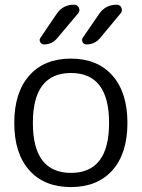

<svg xmlns="http://www.w3.org/2000/svg" viewBox="-20 -799 597 807"><path d="M278.3 -72.3Q438.5 -72.3 438.5 -282.2Q438.5 -492.2 278.3 -492.2Q118.2 -492.2 118.2 -282.2Q118.2 -72.3 278.3 -72.3ZM400.4 -638.7Q377.9 -612.3 343.8 -612.3Q332 -612.3 327.1 -622.1Q322.3 -631.8 328.1 -640.6L396.5 -740.2Q422.9 -779.3 470.7 -779.3Q484.4 -779.3 490.2 -766.6Q496.1 -753.9 487.3 -743.2ZM220.7 -638.7Q199.2 -612.3 165 -612.3Q154.3 -612.3 148.9 -622.1Q143.6 -631.8 150.4 -640.6L217.8 -740.2Q244.1 -779.3 291 -779.3Q305.7 -779.3 311.5 -766.6Q317.4 -753.9 308.6 -743.2ZM452.6 -83.5Q389.6 -12.7 277.8 -12.7Q166 -12.7 103 -83.5Q40 -154.3 40 -282.2Q40 -410.2 103 -481.4Q166 -552.7 277.8 -552.7Q389.6 -552.7 452.6 -481.4Q515.6 -410.2 515.6 -282.2Q515.6 -154.3 452.6 -83.5Z"/></svg>

Font: Gen Jyuu Gothic P Normal
Style: Regular
Weight: 300
Designer: [Source Han Sans]
Ryoko NISHIZUKA  (kana & ideographs); Paul D. Hunt (Latin, Greek & Cyrillic); Wenlong ZHANG  (bopomofo
Version: Version 1.002.20150607